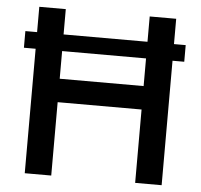

<svg xmlns="http://www.w3.org/2000/svg" viewBox="-51 -763 854 816"><g transform="rotate(5 376.0 -355.0)"><path d="M34 -531V-602H84V-710H197V-602H555V-710H668V-602H718V-531H668V0H555V-313H197V0H84V-531ZM197 -413H555V-531H197Z"/></g></svg>

Font: Raleway SemiBold
Style: Regular
Weight: 600
Designer: Matt McInerney, Pablo Impallari, Rodrigo Fuenzalida
Foundry: Matt McInerney, Pablo Impallari, Rodrigo Fuenzalida
Version: Version 4.026